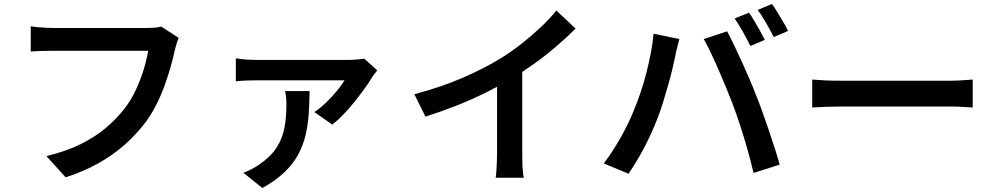

<svg xmlns="http://www.w3.org/2000/svg" viewBox="-20 -856 5020 968"><path d="M881 -665Q875 -652 870 -635Q865 -618 861 -602Q853 -564 840 -518Q827 -472 809 -422.5Q791 -373 766.5 -325Q742 -277 711 -236Q666 -177 607 -125Q548 -73 474.5 -32Q401 9 311 38L214 -69Q313 -93 385 -128.5Q457 -164 511 -209Q565 -254 605 -305Q639 -348 663.5 -400Q688 -452 704 -504Q720 -556 727 -600Q712 -600 676 -600Q640 -600 592 -600Q544 -600 491.5 -600Q439 -600 390 -600Q341 -600 303 -600Q265 -600 248 -600Q215 -600 184.5 -599Q154 -598 135 -596V-723Q150 -721 170 -719Q190 -717 211 -716Q232 -715 248 -715Q263 -715 293 -715Q323 -715 363 -715Q403 -715 447.5 -715Q492 -715 535.5 -715Q579 -715 617.5 -715Q656 -715 683.5 -715Q711 -715 722 -715Q736 -715 755.5 -716Q775 -717 793 -722Z M1882 -501Q1876 -493 1867.5 -482.5Q1859 -472 1855 -465Q1843 -444 1821 -413.5Q1799 -383 1771.5 -348Q1744 -313 1714 -281.5Q1684 -250 1655 -228L1565 -291Q1595 -311 1625 -340Q1655 -369 1679.5 -399Q1704 -429 1717 -451Q1704 -451 1669.5 -451Q1635 -451 1589 -451Q1543 -451 1492.5 -451Q1442 -451 1395.5 -451Q1349 -451 1315.5 -451Q1282 -451 1271 -451Q1246 -451 1221 -450Q1196 -449 1169 -446V-562Q1192 -558 1219 -556Q1246 -554 1271 -554Q1282 -554 1318 -554Q1354 -554 1404 -554Q1454 -554 1508 -554Q1562 -554 1611 -554Q1660 -554 1696 -554Q1732 -554 1743 -554Q1753 -554 1767.5 -555Q1782 -556 1795.5 -557.5Q1809 -559 1817 -560ZM1541 -397Q1540 -338 1536.5 -283Q1533 -228 1521 -176.5Q1509 -125 1484 -78Q1459 -31 1415 11.5Q1371 54 1303 92L1207 15Q1226 8 1245 -1.5Q1264 -11 1285 -25Q1345 -66 1374.5 -112Q1404 -158 1414 -211.5Q1424 -265 1424 -328Q1424 -346 1422.5 -363.5Q1421 -381 1417 -397Z M2069 -381Q2202 -416 2312 -463.5Q2422 -511 2506 -563Q2558 -595 2609.5 -635.5Q2661 -676 2707 -719.5Q2753 -763 2785 -803L2882 -712Q2837 -667 2784 -621.5Q2731 -576 2673.5 -535Q2616 -494 2557 -458Q2501 -425 2431 -390Q2361 -355 2282.5 -324Q2204 -293 2125 -268ZM2486 -504 2613 -536V-84Q2613 -63 2613.5 -38.5Q2614 -14 2616 7.5Q2618 29 2621 40H2479Q2481 29 2482.5 7.5Q2484 -14 2485 -38.5Q2486 -63 2486 -84Z M3756 -792Q3769 -775 3783.5 -750Q3798 -725 3812 -700Q3826 -675 3836 -655L3763 -624Q3748 -655 3726 -694.5Q3704 -734 3684 -763ZM3872 -836Q3885 -818 3900.5 -792.5Q3916 -767 3930.5 -742.5Q3945 -718 3953 -700L3881 -669Q3865 -701 3843 -739.5Q3821 -778 3800 -806ZM3179 -308Q3196 -349 3211.5 -395.5Q3227 -442 3239.5 -491.5Q3252 -541 3261.5 -590Q3271 -639 3275 -686L3405 -659Q3402 -645 3397 -628Q3392 -611 3388.5 -594.5Q3385 -578 3383 -566Q3378 -541 3369 -504Q3360 -467 3348 -425Q3336 -383 3323 -340.5Q3310 -298 3296 -262Q3278 -215 3254 -164Q3230 -113 3202.5 -65.5Q3175 -18 3149 20L3024 -32Q3071 -94 3112.5 -168.5Q3154 -243 3179 -308ZM3673 -334Q3658 -373 3639.5 -417.5Q3621 -462 3601.5 -507Q3582 -552 3563 -591.5Q3544 -631 3528 -659L3646 -698Q3661 -670 3680.5 -629.5Q3700 -589 3720.5 -544Q3741 -499 3760 -454.5Q3779 -410 3793 -373Q3807 -339 3823 -294Q3839 -249 3855.5 -201Q3872 -153 3886.5 -107.5Q3901 -62 3911 -26L3779 16Q3766 -41 3749 -101Q3732 -161 3712.5 -221Q3693 -281 3673 -334Z M4075 -455Q4092 -454 4118.5 -452Q4145 -450 4174 -449.5Q4203 -449 4229 -449Q4252 -449 4288 -449Q4324 -449 4368 -449Q4412 -449 4459.5 -449Q4507 -449 4554.5 -449Q4602 -449 4644 -449Q4686 -449 4718.5 -449Q4751 -449 4770 -449Q4806 -449 4835.5 -451.5Q4865 -454 4884 -455V-314Q4867 -315 4834.5 -317Q4802 -319 4770 -319Q4752 -319 4719 -319Q4686 -319 4643.5 -319Q4601 -319 4554 -319Q4507 -319 4459.5 -319Q4412 -319 4368 -319Q4324 -319 4288 -319Q4252 -319 4229 -319Q4187 -319 4144.5 -317.5Q4102 -316 4075 -314Z"/></svg>

Font: Noto Sans TC SemiBold
Style: Regular
Weight: 600
Designer: Ryoko NISHIZUKA  (kana, bopomofo & ideographs); Paul D. Hunt (Latin, Greek & Cyrillic); Sandoll Communications , Soo-you
Foundry: Adobe
Version: Version 2.004-H2;hotconv 1.0.118;makeotfexe 2.5.65603